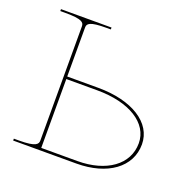

<svg xmlns="http://www.w3.org/2000/svg" viewBox="-99 -617 708 714"><g transform="rotate(20 255.0 -260.0)"><path d="M132.5 -292.5V-486.5C132.5 -502 141.5 -512.5 207.5 -512.5H225V-520H25V-512.5H45C111 -512.5 120 -502 120 -486.5V-35C120 -20.5 113.5 -7.5 45 -7.5H25V0H275C398 0 480 -60 480 -150C480 -235.5 390 -292.5 255 -292.5ZM132.5 -282.5H255C382.5 -282.5 467.5 -229.5 467.5 -150C467.5 -66 390.5 -10 275 -10H132.5Z"/></g></svg>

Font: ZnikomitSC
Style: Regular
Weight: 100
Designer: gluk
Foundry: gluk
Version: Version 0.55